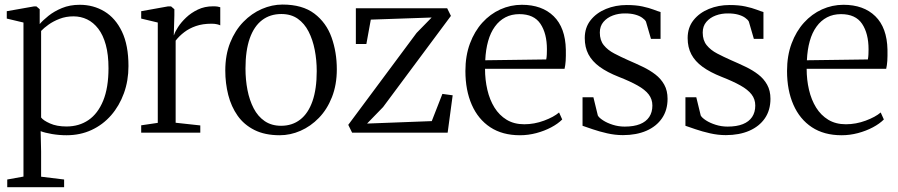

<svg xmlns="http://www.w3.org/2000/svg" viewBox="-20 -568 3846 822"><path d="M11 233.5V200.5L80.5 188V-471.5L9 -488.5V-520L125 -540.5H136L150 -528.5V-465Q163.5 -481 187.5 -500.2Q211.5 -519.5 245.2 -533.5Q279 -547.5 321.5 -547.5Q380 -547.5 427.2 -519Q474.5 -490.5 502.2 -432.5Q530 -374.5 530 -285Q530 -222.5 510.5 -168.8Q491 -115 455.8 -74.5Q420.5 -34 372 -11.5Q323.5 11 265 11Q233.5 11 202.5 5.8Q171.5 0.5 154 -6.5L156 80V188.5L254.5 200.5V233.5ZM264.5 -26.5Q318.5 -26.5 358.8 -54Q399 -81.5 421.8 -137Q444.5 -192.5 444.5 -276Q444.5 -334 433 -376Q421.5 -418 400.8 -445Q380 -472 353 -485Q326 -498 294.5 -498Q262.5 -498 235.2 -487.5Q208 -477 187.8 -462.5Q167.5 -448 156 -435.5V-65Q165 -52.5 194 -39.5Q223 -26.5 264.5 -26.5Z M584.5 0V-31.5L655.5 -42V-471.5L584.5 -488.5V-520L698.5 -540.5H712.5L726.5 -528.5V-502L724 -416.5L726 -420.5Q730 -433 742.8 -452.8Q755.5 -472.5 776.8 -492.8Q798 -513 827 -527Q856 -541 892.5 -541Q904.5 -541 911.5 -539.8Q918.5 -538.5 923 -537V-459.5Q919.5 -461.5 909.8 -464Q900 -466.5 885.5 -466.5Q847.5 -466.5 818.8 -456.5Q790 -446.5 768.8 -430.2Q747.5 -414 732 -394V-42.5L837.5 -31V0Z M944.5 -266Q944.5 -333 965.5 -385.5Q986.5 -438 1021.8 -474.2Q1057 -510.5 1100.8 -529.5Q1144.5 -548.5 1189.5 -548.5Q1274.5 -548.5 1325.8 -509.8Q1377 -471 1399.5 -407.8Q1422 -344.5 1422 -271.5Q1422 -205 1401.2 -152.2Q1380.5 -99.5 1345.2 -63.2Q1310 -27 1266.5 -8Q1223 11 1177.5 11Q1114 11 1069.2 -11.5Q1024.5 -34 997.2 -72.8Q970 -111.5 957.2 -161.5Q944.5 -211.5 944.5 -266ZM1183.5 -29.5Q1231 -29.5 1265.2 -56Q1299.5 -82.5 1317.8 -134.8Q1336 -187 1336 -263.5Q1336 -310.5 1327.5 -354.2Q1319 -398 1301.2 -432.8Q1283.5 -467.5 1254.8 -487.8Q1226 -508 1184.5 -508Q1136.5 -508 1102 -481.8Q1067.5 -455.5 1049.2 -403.5Q1031 -351.5 1031 -274.5Q1031 -226.5 1039.5 -182.8Q1048 -139 1066 -104.2Q1084 -69.5 1113.2 -49.5Q1142.5 -29.5 1183.5 -29.5Z M1828 -493 1567.5 -484 1548.5 -379.5H1503.5V-532.5H1894.5L1910.5 -500L1620 -109.5L1551.5 -39L1828.5 -49.5L1874 -166L1918 -160L1896.5 0H1487.5L1471 -33.5L1763.5 -427Z M2206 11Q2131 11 2079 -23.2Q2027 -57.5 1999.8 -119.5Q1972.5 -181.5 1972.5 -264Q1972.5 -329.5 1992 -381.8Q2011.5 -434 2045 -471Q2078.5 -508 2122.2 -527.8Q2166 -547.5 2214 -547.5Q2300.5 -547.5 2350.5 -498.5Q2400.5 -449.5 2402.5 -355.5Q2403 -327 2401.8 -307.8Q2400.5 -288.5 2397 -273.5H2056.5Q2056.5 -226.5 2066.5 -183.5Q2076.5 -140.5 2097 -107.5Q2117.5 -74.5 2149.2 -55.2Q2181 -36 2224.5 -36Q2267.5 -36 2309.2 -51.5Q2351 -67 2373.5 -86.5L2387 -56.5Q2368.5 -38 2339.8 -22.8Q2311 -7.5 2276.2 1.8Q2241.5 11 2206 11ZM2057.5 -310 2318.5 -313.5Q2320.5 -323 2321 -335.2Q2321.5 -347.5 2321.5 -357Q2321.5 -424.5 2293.8 -466Q2266 -507.5 2203.5 -507.5Q2170 -507.5 2143.8 -493.8Q2117.5 -480 2098.8 -454.2Q2080 -428.5 2069.8 -392Q2059.5 -355.5 2057.5 -310Z M2647 10.5Q2613.5 10.5 2579.5 2.8Q2545.5 -5 2517.8 -14.5Q2490 -24 2474 -29.5V-151.5H2520.5L2539.5 -73.5Q2544.5 -64 2561.8 -52.8Q2579 -41.5 2603.5 -33.8Q2628 -26 2654.5 -26Q2693.5 -26 2719.8 -36.5Q2746 -47 2759.5 -67.2Q2773 -87.5 2773 -116Q2773 -143.5 2757 -164Q2741 -184.5 2709.2 -202.2Q2677.5 -220 2629 -239Q2579.5 -258.5 2547.2 -282Q2515 -305.5 2499.2 -335.5Q2483.5 -365.5 2483.5 -405Q2483.5 -450 2508.5 -481.5Q2533.5 -513 2574.5 -529.8Q2615.5 -546.5 2663 -546.5Q2703 -546.5 2731.2 -540.2Q2759.5 -534 2778.2 -526.8Q2797 -519.5 2808 -516.5V-401.5H2767L2745.5 -475.5Q2741 -484 2729.2 -492.2Q2717.5 -500.5 2699.2 -505.5Q2681 -510.5 2657 -510.5Q2629 -511 2604 -501.8Q2579 -492.5 2563.5 -474.2Q2548 -456 2548 -428.5Q2548 -395.5 2565 -374.5Q2582 -353.5 2609.8 -339Q2637.5 -324.5 2669 -310.5Q2701.5 -296.5 2731.8 -282Q2762 -267.5 2785.8 -249.2Q2809.5 -231 2823.8 -205.5Q2838 -180 2838 -145Q2838 -96.5 2814.2 -61.8Q2790.5 -27 2747.5 -8.2Q2704.5 10.5 2647 10.5Z M3087.5 10.5Q3054 10.5 3020 2.8Q2986 -5 2958.2 -14.5Q2930.5 -24 2914.5 -29.5V-151.5H2961L2980 -73.5Q2985 -64 3002.2 -52.8Q3019.5 -41.5 3044 -33.8Q3068.5 -26 3095 -26Q3134 -26 3160.2 -36.5Q3186.5 -47 3200 -67.2Q3213.5 -87.5 3213.5 -116Q3213.5 -143.5 3197.5 -164Q3181.5 -184.5 3149.8 -202.2Q3118 -220 3069.5 -239Q3020 -258.5 2987.8 -282Q2955.5 -305.5 2939.8 -335.5Q2924 -365.5 2924 -405Q2924 -450 2949 -481.5Q2974 -513 3015 -529.8Q3056 -546.5 3103.5 -546.5Q3143.5 -546.5 3171.8 -540.2Q3200 -534 3218.8 -526.8Q3237.5 -519.5 3248.5 -516.5V-401.5H3207.5L3186 -475.5Q3181.5 -484 3169.8 -492.2Q3158 -500.5 3139.8 -505.5Q3121.5 -510.5 3097.5 -510.5Q3069.5 -511 3044.5 -501.8Q3019.5 -492.5 3004 -474.2Q2988.5 -456 2988.5 -428.5Q2988.5 -395.5 3005.5 -374.5Q3022.5 -353.5 3050.2 -339Q3078 -324.5 3109.5 -310.5Q3142 -296.5 3172.2 -282Q3202.5 -267.5 3226.2 -249.2Q3250 -231 3264.2 -205.5Q3278.5 -180 3278.5 -145Q3278.5 -96.5 3254.8 -61.8Q3231 -27 3188 -8.2Q3145 10.5 3087.5 10.5Z M3583 11Q3508 11 3456 -23.2Q3404 -57.5 3376.8 -119.5Q3349.5 -181.5 3349.5 -264Q3349.5 -329.5 3369 -381.8Q3388.5 -434 3422 -471Q3455.5 -508 3499.2 -527.8Q3543 -547.5 3591 -547.5Q3677.5 -547.5 3727.5 -498.5Q3777.5 -449.5 3779.5 -355.5Q3780 -327 3778.8 -307.8Q3777.5 -288.5 3774 -273.5H3433.5Q3433.5 -226.5 3443.5 -183.5Q3453.5 -140.5 3474 -107.5Q3494.5 -74.5 3526.2 -55.2Q3558 -36 3601.5 -36Q3644.5 -36 3686.2 -51.5Q3728 -67 3750.5 -86.5L3764 -56.5Q3745.5 -38 3716.8 -22.8Q3688 -7.5 3653.2 1.8Q3618.5 11 3583 11ZM3434.5 -310 3695.5 -313.5Q3697.5 -323 3698 -335.2Q3698.5 -347.5 3698.5 -357Q3698.5 -424.5 3670.8 -466Q3643 -507.5 3580.5 -507.5Q3547 -507.5 3520.8 -493.8Q3494.5 -480 3475.8 -454.2Q3457 -428.5 3446.8 -392Q3436.5 -355.5 3434.5 -310Z"/></svg>

Font: Merriweather 72pt Light
Style: Regular
Weight: 300
Version: Version 2.100